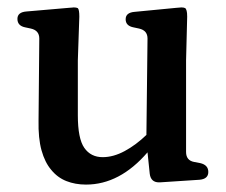

<svg xmlns="http://www.w3.org/2000/svg" viewBox="-20 -483 609 518"><path d="M482 -73Q482 -50 504 -46L520 -43Q542 -38 542 -19Q542 0 518 2L411 9H409Q387 9 384 -14L378 -72Q303 15 212 15Q183 15 159 5.5Q135 -4 118 -25Q101 -45 92 -77.5Q83 -110 84 -158L86 -379Q86 -401 63 -406L49 -409Q27 -413 27 -432Q27 -450 51 -452L167 -462Q171 -462 174 -462.5Q177 -463 179 -463Q186 -463 190 -461Q194 -457 194 -438L190 -320V-172Q190 -109 207.5 -84Q225 -59 257 -59Q286 -59 316.5 -75.5Q347 -92 375 -119L378 -379Q378 -401 355 -406L341 -409Q319 -413 319 -431Q319 -449 343 -451L457 -462Q461 -462 464 -462.5Q467 -463 469 -463Q476 -463 480 -461Q482 -459 483.5 -454Q485 -449 485 -438L482 -320Z"/></svg>

Font: Song Myung
Style: Regular
Weight: 400
Designer: JIKJI
Foundry: JIKJI
Version: Version 1.00